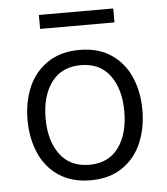

<svg xmlns="http://www.w3.org/2000/svg" viewBox="-49 -687 643 741"><g transform="rotate(-5 272.5 -316.5)"><path d="M50 -243Q50 -313 74.5 -370Q99 -427 149.5 -461Q200 -495 273 -495Q346 -495 396 -461Q446 -427 470.5 -370Q495 -313 495 -243Q495 -173 470.5 -115.5Q446 -58 396 -24Q346 10 273 10Q200 10 149.5 -24Q99 -58 74.5 -115.5Q50 -173 50 -243ZM425 -243Q425 -330 386 -383Q347 -436 273 -436Q199 -436 159.5 -383Q120 -330 120 -243Q120 -156 159.5 -103Q199 -50 273 -50Q347 -50 386 -103Q425 -156 425 -243ZM129 -643H417V-589H129Z"/></g></svg>

Font: Niramit Light
Style: Regular
Weight: 300
Designer: Katatrad Aksorn Co.,Ltd.
Foundry: Cadson Demak Co.,Ltd.
Version: Version 1.000; ttfautohint (v1.6)